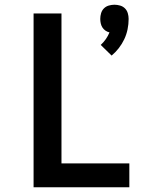

<svg xmlns="http://www.w3.org/2000/svg" viewBox="-20 -792 640 812"><path d="M452 -557 406 -602Q418 -613 427.5 -626.5Q437 -640 443 -655Q434 -657 426 -662.5Q418 -668 413 -676Q408 -684 406 -693.5Q404 -703 404 -712Q404 -724 407.5 -736Q411 -748 419.5 -756.5Q428 -765 440 -768.5Q452 -772 464 -772Q476 -772 488 -768.5Q500 -765 508.5 -756.5Q517 -748 520.5 -736Q524 -724 524 -712Q524 -690 519.5 -668Q515 -646 505.5 -626Q496 -606 482.5 -588.5Q469 -571 452 -557ZM122 0V-735H240V-101H527V0Z"/></svg>

Font: Zed Sans Extended
Style: Bold
Weight: 700
Width: 7
Designer: Belleve Invis
Foundry: Belleve Invis
Version: Version 1.0.0; ttfautohint (v1.8.4)